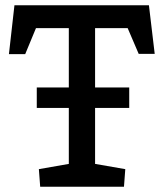

<svg xmlns="http://www.w3.org/2000/svg" viewBox="-20 -711 623 731"><path d="M120 -378H472V-300H120ZM133 0 128 -67 242 -87V-604H117L76 -505H14L35 -691H547L569 -506H508L466 -604H342V-87L457 -67L452 0Z"/></svg>

Font: Kreon
Style: Regular
Weight: 400
Designer: Julia Petretta
Foundry: Julia Petretta and Eli Heuer
Version: Version 2.002